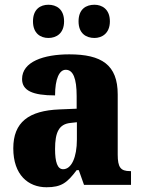

<svg xmlns="http://www.w3.org/2000/svg" viewBox="-20 -779 594 809"><path d="M378 -619C409 -619 443 -638 443 -689C443 -741 409 -759 378 -759C343 -759 311 -741 311 -689C311 -638 343 -619 378 -619ZM184 -619C217 -619 250 -638 250 -689C250 -741 217 -759 184 -759C151 -759 119 -741 119 -689C119 -638 151 -619 184 -619ZM176 10C239 10 263 -9 303 -62H312L334 0H532V-58H528C488 -58 476 -74 476 -128V-381C476 -506 408 -550 272 -550C164 -550 73 -519 73 -446C73 -397 118 -377 212 -377C212 -447 230 -485 257 -485C288 -485 303 -449 303 -374V-321L231 -318C101 -313 36 -264 36 -154C36 -42 99 10 176 10ZM246 -66C222 -66 212 -96 212 -151C212 -221 228 -256 277 -261L304 -264V-191C304 -116 281 -66 246 -66Z"/></svg>

Font: Noto Serif Myanmar Condensed Black
Style: Regular
Weight: 900
Width: 3
Designer: Ben Mitchell and the Monotype Design Team
Foundry: Monotype Imaging Inc.
Version: Version 2.106